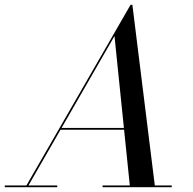

<svg xmlns="http://www.w3.org/2000/svg" viewBox="-65 -785 810 805"><path d="M41.5 0 482.5 -765H490L585 0H480L415 -634L50 0ZM-45 0V-7.5H175V0ZM365 0V-7.5H655V0ZM187 -241V-248.5H515V-241Z"/></svg>

Font: Bodoni Moda 28pt
Style: Italic
Weight: 400
Italic angle: -13°
Designer: Owen Earl
Foundry: indestructible type
Version: Version 2.004